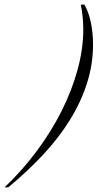

<svg xmlns="http://www.w3.org/2000/svg" viewBox="-116 -764 430 836"><path d="M-96.2 51.8Q-20 -20.5 43.2 -105.2Q106.4 -189.9 151.6 -279.5Q196.8 -369.1 221.7 -460Q246.6 -550.8 246.6 -635.3Q246.6 -663.1 243.9 -690.2Q241.2 -717.3 235.8 -744.1H251.5Q270 -711.9 279.5 -666.7Q289.1 -621.6 289.1 -570.3Q289.1 -484.9 263.4 -403.6Q237.8 -322.3 190.2 -244.6Q142.6 -167 74 -93Q5.4 -19 -80.1 51.8Z"/></svg>

Font: Dynalight
Style: Regular
Weight: 400
Version: Version 1.000